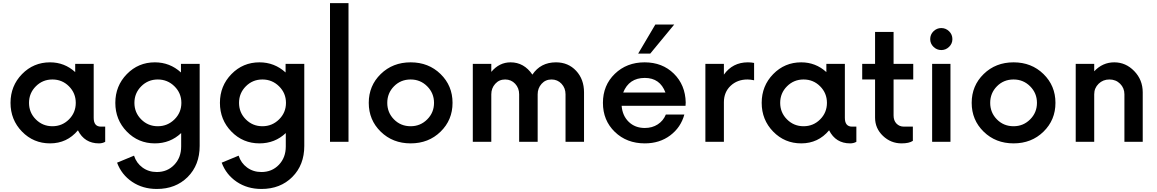

<svg xmlns="http://www.w3.org/2000/svg" viewBox="-20 -910 7426 1232"><path d="M627.5 -97.5H655V0Q637.5 10 615 10Q522.5 10 480 -73.8Q410 10 301.2 10Q195 10 121.2 -65.6Q47.5 -141.2 47.5 -250Q47.5 -358.8 121.2 -434.4Q195 -510 301.2 -510Q393.8 -510 462.5 -447.5V-500H581.2V-153.8Q581.2 -97.5 627.5 -97.5ZM210 -143.8Q253.8 -100 316.2 -100Q378.8 -100 422.5 -143.8Q466.2 -187.5 466.2 -250Q466.2 -312.5 422.5 -356.2Q378.8 -400 316.2 -400Q253.8 -400 210 -356.2Q166.2 -312.5 166.2 -250Q166.2 -187.5 210 -143.8Z M1141.2 -500H1261.2V26.2Q1261.2 148.8 1184.4 225.6Q1107.5 302.5 986.2 302.5Q896.2 302.5 828.1 256.9Q760 211.2 731.2 133.8L840 88.8Q855 136.2 894.4 165Q933.8 193.8 986.2 193.8Q1053.8 193.8 1098.1 147.5Q1142.5 101.2 1142.5 30V-56.2Q1072.5 10 973.8 10Q867.5 10 793.8 -65.6Q720 -141.2 720 -250Q720 -358.8 793.8 -434.4Q867.5 -510 973.8 -510Q1070 -510 1141.2 -445ZM886.2 -143.8Q930 -100 992.5 -100Q1055 -100 1099.4 -143.8Q1143.8 -187.5 1143.8 -250Q1143.8 -312.5 1099.4 -356.2Q1055 -400 992.5 -400Q930 -400 886.2 -356.2Q842.5 -312.5 842.5 -250Q842.5 -187.5 886.2 -143.8Z M1812.5 -500H1932.5V26.2Q1932.5 148.8 1855.6 225.6Q1778.8 302.5 1657.5 302.5Q1567.5 302.5 1499.4 256.9Q1431.2 211.2 1402.5 133.8L1511.2 88.8Q1526.2 136.2 1565.6 165Q1605 193.8 1657.5 193.8Q1725 193.8 1769.4 147.5Q1813.8 101.2 1813.8 30V-56.2Q1743.8 10 1645 10Q1538.8 10 1465 -65.6Q1391.2 -141.2 1391.2 -250Q1391.2 -358.8 1465 -434.4Q1538.8 -510 1645 -510Q1741.2 -510 1812.5 -445ZM1557.5 -143.8Q1601.2 -100 1663.8 -100Q1726.2 -100 1770.6 -143.8Q1815 -187.5 1815 -250Q1815 -312.5 1770.6 -356.2Q1726.2 -400 1663.8 -400Q1601.2 -400 1557.5 -356.2Q1513.8 -312.5 1513.8 -250Q1513.8 -187.5 1557.5 -143.8Z M2097.5 0V-890H2216.2V0Z M2806.9 -65Q2730 10 2615 10Q2500 10 2423.1 -65Q2346.2 -140 2346.2 -250Q2346.2 -360 2423.1 -435Q2500 -510 2615 -510Q2730 -510 2806.9 -435Q2883.8 -360 2883.8 -250Q2883.8 -140 2806.9 -65ZM2615 -100Q2677.5 -100 2721.2 -143.8Q2765 -187.5 2765 -250Q2765 -312.5 2721.2 -356.2Q2677.5 -400 2615 -400Q2551.2 -400 2508.1 -356.2Q2465 -312.5 2465 -250Q2465 -187.5 2508.1 -143.8Q2551.2 -100 2615 -100Z M3547.5 -510Q3626.2 -510 3676.9 -455.6Q3727.5 -401.2 3727.5 -317.5V0H3608.8V-305Q3608.8 -345 3583.1 -372.5Q3557.5 -400 3518.8 -400Q3480 -400 3455 -371.9Q3430 -343.8 3430 -305V0H3311.2V-305Q3311.2 -345 3285.6 -372.5Q3260 -400 3221.2 -400Q3182.5 -400 3157.5 -371.9Q3132.5 -343.8 3132.5 -305V0H3013.8V-500H3132.5V-448.8Q3183.8 -510 3256.2 -510Q3342.5 -510 3396.2 -431.2Q3448.8 -510 3547.5 -510Z M4306.2 -752.5 4152.5 -566.2H4075L4185 -752.5ZM4380 -252.5 4378.8 -231.2H3968.8Q3973.8 -167.5 4014.4 -128.1Q4055 -88.8 4117.5 -88.8Q4165 -88.8 4200.6 -111.9Q4236.2 -135 4252.5 -175H4371.2Q4348.8 -92.5 4280.6 -41.2Q4212.5 10 4117.5 10Q4001.2 10 3925 -63.8Q3848.8 -137.5 3848.8 -250Q3848.8 -362.5 3925 -436.2Q4001.2 -510 4116.2 -510Q4230 -510 4303.8 -437.5Q4377.5 -365 4380 -252.5ZM4117.5 -410Q4016.2 -410 3978.8 -316.2H4250Q4215 -410 4117.5 -410Z M4778.8 -510Q4800 -510 4818.8 -506.2V-395Q4793.8 -400 4776.2 -400Q4711.2 -400 4668.1 -359.4Q4625 -318.8 4625 -253.8V0H4506.2V-500H4625V-431.2Q4681.2 -510 4778.8 -510Z M5447.5 -97.5H5475V0Q5457.5 10 5435 10Q5342.5 10 5300 -73.8Q5230 10 5121.2 10Q5015 10 4941.2 -65.6Q4867.5 -141.2 4867.5 -250Q4867.5 -358.8 4941.2 -434.4Q5015 -510 5121.2 -510Q5213.8 -510 5282.5 -447.5V-500H5401.2V-153.8Q5401.2 -97.5 5447.5 -97.5ZM5030 -143.8Q5073.8 -100 5136.2 -100Q5198.8 -100 5242.5 -143.8Q5286.2 -187.5 5286.2 -250Q5286.2 -312.5 5242.5 -356.2Q5198.8 -400 5136.2 -400Q5073.8 -400 5030 -356.2Q4986.2 -312.5 4986.2 -250Q4986.2 -187.5 5030 -143.8Z M5840 -400H5713.8V-168.8Q5713.8 -136.2 5732.5 -116.9Q5751.2 -97.5 5780 -97.5H5837.5V-6.2Q5813.8 10 5765 10Q5696.2 10 5645.6 -38.1Q5595 -86.2 5595 -155V-400H5512.5V-500H5595V-705H5713.8V-500H5840Z M5948.8 -658.8Q5948.8 -688.8 5970 -709.4Q5991.2 -730 6020 -730Q6048.8 -730 6070 -709.4Q6091.2 -688.8 6091.2 -658.8Q6091.2 -630 6070 -609.4Q6048.8 -588.8 6020 -588.8Q5991.2 -588.8 5970 -609.4Q5948.8 -630 5948.8 -658.8ZM5961.2 0V-500H6078.8V0Z M6675.6 -65Q6598.8 10 6483.8 10Q6368.8 10 6291.9 -65Q6215 -140 6215 -250Q6215 -360 6291.9 -435Q6368.8 -510 6483.8 -510Q6598.8 -510 6675.6 -435Q6752.5 -360 6752.5 -250Q6752.5 -140 6675.6 -65ZM6483.8 -100Q6546.2 -100 6590 -143.8Q6633.8 -187.5 6633.8 -250Q6633.8 -312.5 6590 -356.2Q6546.2 -400 6483.8 -400Q6420 -400 6376.9 -356.2Q6333.8 -312.5 6333.8 -250Q6333.8 -187.5 6376.9 -143.8Q6420 -100 6483.8 -100Z M7130 -510Q7203.8 -510 7258.1 -453.8Q7312.5 -397.5 7312.5 -317.5V0H7195V-305Q7195 -345 7167.5 -372.5Q7140 -400 7098.8 -400Q7057.5 -400 7029.4 -372.5Q7001.2 -345 7001.2 -305V0H6882.5V-500H7001.2V-452.5Q7055 -510 7130 -510Z"/></svg>

Font: Now Medium
Style: Regular
Weight: 500
Designer: Alfredo Marco Pradil
Foundry: Alfredo Marco Pradil
Version: Version 1.002;PS 001.002;hotconv 1.0.88;makeotf.lib2.5.64775